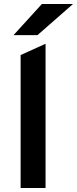

<svg xmlns="http://www.w3.org/2000/svg" viewBox="-20 -941 385 961"><path d="M83.2 0V-665.4L208 -722V0ZM47.6 -765 189.6 -921H345.4L167.4 -765Z"/></svg>

Font: Overpass
Style: Regular
Weight: 400
Designer: Delve Withrington, Dave Bailey, Thomas Jockin
Foundry: Delve Fonts LLC
Version: Version 4.000